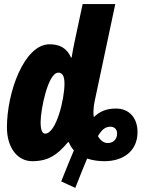

<svg xmlns="http://www.w3.org/2000/svg" viewBox="-20 -780 730 941"><path d="M280 109 349 141C372 82 391 35 407 -3C436 7 467 10 492 10C581 10 654 -37 654 -133C654 -199 616 -248 548 -248C503 -248 470 -235 440 -206C438 -215 438 -226 438 -235C438 -247 440 -266 445 -289L545 -760H385L345 -573C340 -548 335 -523 331 -498H328C309 -542 275 -563 223 -563C98 -563 14 -327 14 -156C14 -54 67 10 138 10C217 10 261 -21 313 -83H317C324 -67 332 -54 342 -43C324 -1 304 50 280 109ZM201 -125C187 -125 179 -144 179 -181C179 -243 215 -424 266 -424C286 -424 296 -407 296 -370C296 -292 255 -125 201 -125ZM508 -79C490 -79 473 -90 460 -113C482 -150 500 -159 522 -159C538 -159 554 -148 554 -126C554 -95 533 -79 508 -79Z"/></svg>

Font: Noto Sans ExtraCondensed Black
Style: Italic
Weight: 900
Width: 2
Italic angle: -12°
Designer: Monotype Design Team
Foundry: Monotype Imaging Inc.
Version: Version 2.013